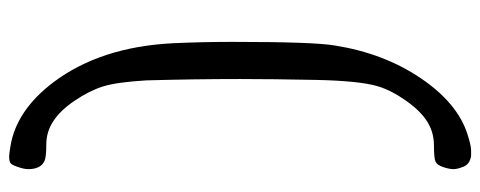

<svg xmlns="http://www.w3.org/2000/svg" viewBox="-331 -529 1036 414"><g transform="rotate(-90 187.0 -322.0)"><path d="M57.6 175.8Q40 172.9 34.7 159.7Q29.3 146.5 29.3 137.7Q29.3 128.9 33.7 115.7Q38.1 102.5 45.4 99.1Q52.7 95.7 80.6 95.7Q108.4 95.7 131.3 81.5Q154.3 67.4 176.8 35.6Q199.2 3.9 208 -25.4Q219.7 -64.5 221.7 -159.2Q223.6 -253.9 223.6 -322.3Q223.6 -418.9 220.7 -524.4Q216.8 -588.9 207.5 -618.2Q198.2 -647.5 176.8 -679.2Q155.3 -710.9 131.8 -725.6Q109.4 -740.2 82 -740.2Q54.7 -740.2 46.9 -744.1Q29.3 -752 29.3 -779.3Q29.3 -788.1 34.2 -802.2Q39.1 -816.4 43.9 -818.4Q48.8 -820.3 55.7 -820.3Q62.5 -820.3 79.1 -817.4Q156.2 -804.7 216.8 -724.6Q293 -623 300.8 -466.8Q303.7 -404.3 303.7 -337.9Q303.7 -163.1 295.9 -118.2Q279.3 -12.7 225.6 66.9Q171.9 146.5 104.5 168Q80.1 175.8 70.3 175.8Z"/></g></svg>

Font: Semi-Sweet
Style: Book
Weight: 400
Designer: Walter E Stewart
Version: 0.5